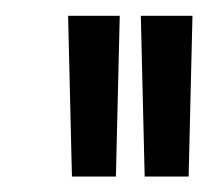

<svg xmlns="http://www.w3.org/2000/svg" viewBox="-20 -612 266 245"><path d="M225.6 -591.8 220.7 -386.7H164.6L159.7 -591.8ZM132.8 -591.8 127.9 -386.7H71.8L66.9 -591.8Z"/></svg>

Font: Meera
Style: Regular
Weight: 400
Designer: Hussain KH and Suresh P for Swathanthra Malayalam Computing (SMC)
Version: 7.0.0+20160512